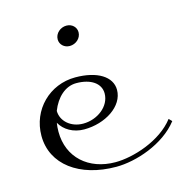

<svg xmlns="http://www.w3.org/2000/svg" viewBox="-97 -719 794 821"><g transform="rotate(-15 300.0 -309.0)"><path d="M43.4 -200.5C43.4 -73.4 156.3 10 319.1 10C405.6 10 533.7 -31 600.2 -117L587.4 -130C525.3 -49 399.6 -10 320.9 -10C202.1 -10 118.3 -84.6 118.3 -198.7C118.3 -212.1 119.5 -225.9 121.4 -237.8C140.4 -203.3 180 -180 227.7 -180C321.4 -180 406.6 -234.7 406.6 -307.5C406.6 -366.3 344.2 -405 247.4 -405C133.7 -405 43.4 -316 43.4 -200.5ZM134.4 -286.8C155.7 -341.8 196.1 -380 245.2 -380C310 -380 351.5 -350.8 351.5 -306.5C351.5 -249 293.1 -205 229.9 -205C175.9 -205 134.7 -241 134.4 -286.8ZM268.2 -628.5C241.6 -628.5 217.2 -607.8 217.2 -580.9C217.2 -558.3 235.9 -540.5 260.5 -540.5C287.2 -540.5 311.5 -561.2 311.5 -588.1C311.5 -610.7 292.9 -628.5 268.2 -628.5Z"/></g></svg>

Font: Galberik
Style: Regular
Weight: 400
Designer: Gluk
Foundry: Gluk
Version: Version 0.50